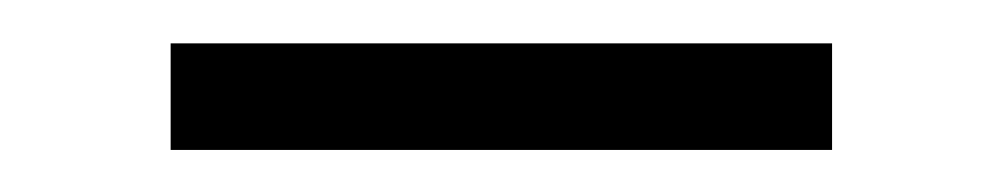

<svg xmlns="http://www.w3.org/2000/svg" viewBox="-20 -276 465 89"><path d="M59.1 -206.5V-255.9H365.7V-206.5Z"/></svg>

Font: Elstob 14pt Medium
Style: Regular
Weight: 500
Designer: Peter S. Baker
Version: Version 1.015